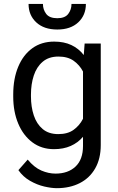

<svg xmlns="http://www.w3.org/2000/svg" viewBox="-20 -750 602 978"><path d="M47.4 -258.3V-268.6Q47.4 -349.1 72.8 -409.9Q98.1 -470.7 144.8 -504.4Q191.4 -538.1 255.9 -538.1Q306.2 -538.1 343.5 -520.5Q380.9 -502.9 406.7 -469.7L411.1 -528.3H493.2V-11.2Q493.2 58.6 464.8 107.9Q436.5 157.2 386 182.9Q335.4 208.5 269.5 208.5Q242.2 208.5 205.3 200Q168.5 191.4 133.1 171.1Q97.7 150.9 73.7 116.7L121.1 63Q154.3 103 190.7 118.7Q227.1 134.3 262.7 134.3Q326.7 134.3 364.7 98.4Q402.8 62.5 402.8 -6.8V-53.2Q377 -22.9 340.1 -6.6Q303.2 9.8 254.9 9.8Q191.4 9.8 144.8 -25.1Q98.1 -60.1 72.8 -120.6Q47.4 -181.2 47.4 -258.3ZM137.7 -268.6V-258.3Q137.7 -206.1 152.1 -162.4Q166.5 -118.7 197.3 -92.8Q228 -66.9 276.9 -66.9Q325.2 -66.9 355.2 -88.9Q385.3 -110.8 402.8 -145V-385.7Q385.7 -418.5 355.5 -440.2Q325.2 -461.9 277.8 -461.9Q228.5 -461.9 197.5 -435.5Q166.5 -409.2 152.1 -365.2Q137.7 -321.3 137.7 -268.6ZM344.2 -730H417.5Q417.5 -672.4 378.4 -636Q339.4 -599.6 272 -599.6Q204.1 -599.6 164.8 -636Q125.5 -672.4 125.5 -730H198.7Q198.7 -701.2 215.3 -679.2Q231.9 -657.2 272 -657.2Q311 -657.2 327.6 -679.2Q344.2 -701.2 344.2 -730Z"/></svg>

Font: Vazirmatn RD UI FD
Style: Regular
Weight: 400
Designer: Saber Rastikerdar
Foundry: Saber Rastikerdar
Version: Version 33.003